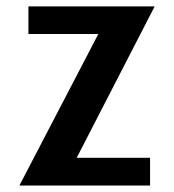

<svg xmlns="http://www.w3.org/2000/svg" viewBox="-20 -574 539 594"><path d="M284.2 -468.8H67.9V-554.2H458.5L217.3 -85.9H444.3V0H40Z"/></svg>

Font: Tauri
Style: Regular
Weight: 400
Designer: Yvonne Schüttler
Foundry: Yvonne Schüttler
Version: Version 1.003; ttfautohint (v0.93.8-669f) -l 13 -r 13 -G 200